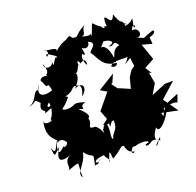

<svg xmlns="http://www.w3.org/2000/svg" viewBox="-128 -991 1217 1193"><g transform="rotate(-15 480.5 -394.5)"><path d="M833 -191 941 -178 865 -268 956 -365 902 -360 810 -312 843 -381 824 -453 841 -445 779 -528 801 -531H763L723 -496L702 -456L680 -331L579 -445L588 -450L607 -505L501 -426L544 -406L471 -299L498 -242L465 -212L486 -207L560 -233L662 -285C632 -220 720 -292 674 -311C660 -304 647 -283 638 -277C653 -275 694 -356 704 -336L708 -378L614 -409L585 -313L495 -289L505 -191L532 -235C553 -157 506 -158 504 -110C483 -129 508 -158 486 -221C452 -195 470 -191 457 -187C460 -105 477 -172 417 -214C344 -209 420 -243 378 -286C379 -253 396 -245 386 -275C404 -284 397 -306 342 -347C411 -331 335 -355 395 -378C297 -401 346 -367 263 -365C227 -375 256 -368 298 -434C274 -432 324 -431 284 -444C335 -459 334 -482 353 -491C397 -495 405 -475 385 -417C431 -458 415 -512 354 -475C414 -550 379 -572 383 -569C403 -556 413 -654 419 -597C394 -672 441 -615 424 -614C412 -602 471 -669 466 -598C432 -639 453 -688 460 -666C485 -646 451 -722 460 -721C443 -706 511 -680 508 -736C571 -717 504 -682 506 -665C547 -619 551 -568 644 -563C632 -681 579 -694 574 -674C605 -730 649 -756 593 -713C643 -718 679 -690 626 -676C661 -659 653 -715 691 -666C624 -644 666 -592 604 -566C673 -589 646 -525 608 -550C621 -588 707 -572 721 -584C712 -546 652 -510 735 -571C754 -493 737 -518 794 -476L872 -528L825 -632L892 -620L885 -664C926 -676 929 -700 912 -699C814 -657 880 -668 802 -682C852 -673 838 -750 790 -733C804 -787 830 -745 806 -749C813 -851 826 -786 757 -771C746 -844 692 -780 772 -780C706 -805 706 -885 698 -849C680 -791 653 -875 643 -850C636 -793 666 -791 613 -810C654 -797 619 -782 612 -806C545 -837 575 -878 539 -761C534 -808 562 -756 478 -778C514 -782 484 -818 518 -845C431 -792 468 -776 420 -785C399 -817 397 -787 365 -777C307 -747 293 -702 265 -708C273 -709 339 -714 301 -726C333 -762 222 -742 233 -757C274 -735 226 -689 238 -729C311 -701 306 -684 288 -695C224 -599 295 -588 252 -689C282 -647 196 -623 201 -676C237 -597 194 -617 208 -598C164 -605 152 -577 170 -567C199 -493 192 -586 215 -503C157 -475 106 -487 144 -561C140 -549 133 -526 133 -526C97 -536 107 -458 44 -438C112 -455 78 -486 126 -445C99 -384 152 -401 137 -376C128 -366 152 -387 209 -409C223 -364 198 -446 214 -447C162 -381 147 -415 177 -434C190 -382 167 -330 154 -330C179 -343 136 -292 184 -198C174 -287 213 -285 191 -332C205 -341 112 -285 112 -333C102 -259 120 -228 165 -193C154 -150 177 -224 221 -166C212 -133 178 -138 204 -160C169 -119 135 -83 161 -195C139 -133 135 -111 113 -161C126 -87 125 -107 167 -154C140 -98 122 -41 222 -85C160 -53 216 -4 177 8C284 -34 244 -44 259 69C224 35 295 -7 300 -82C360 -16 364 -83 351 19C388 0 346 42 397 -15C375 29 319 -15 423 -30C418 -16 463 8 442 19C465 -70 461 -36 471 6C540 -42 532 -60 558 -53C545 -70 599 -48 564 -132C544 -76 551 -6 613 -3C582 29 595 -45 621 -33C664 -51 715 -50 710 -34C668 -29 692 1 732 -38C803 -54 772 9 788 -50C721 21 764 7 775 -39C750 -32 749 -66 779 -113C786 -75 832 -112 867 -190C831 -223 888 -223 876 -219C968 -258 936 -186 961 -280L873 -235L841 -168Z"/></g></svg>

Font: Hussar Lance
Style: ExBdObl
Weight: 700
Foundry: Cannot Into Space Fonts, PlusOne Fonts
Version: Version 2.270